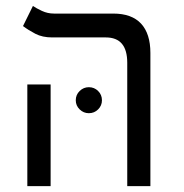

<svg xmlns="http://www.w3.org/2000/svg" viewBox="-20 -632 626 652"><path d="M412.1 0V-418.9Q412.1 -504.9 339.4 -504.9H157.2Q124 -504.9 100.1 -517.3Q76.2 -529.8 58.1 -543.5L91.8 -611.8Q103 -604 122.3 -595Q141.6 -585.9 163.6 -585.9H364.7Q427.2 -585.9 459 -551.8Q490.7 -517.6 490.7 -452.1V0ZM72.8 0V-345.2H151.9V0ZM281.7 -247.6Q263.7 -247.6 250.5 -260.5Q237.3 -273.4 237.3 -291.5Q237.3 -310.1 250.5 -323Q263.7 -335.9 281.7 -335.9Q300.3 -335.9 313.2 -323Q326.2 -310.1 326.2 -291.5Q326.2 -273.4 313.2 -260.5Q300.3 -247.6 281.7 -247.6Z"/></svg>

Font: Cascadia Code PL SemiLight
Style: Regular
Weight: 350
Monospace: yes
Designer: Aaron Bell
Foundry: Saja Typeworks
Version: Version 2404.023; ttfautohint (v1.8.4)